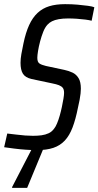

<svg xmlns="http://www.w3.org/2000/svg" viewBox="-27 -716 475 926"><path d="M151 8Q126 8 97 6Q68 4 41 0.5Q14 -3 -7 -6L8 -72Q28 -70 50.5 -67Q73 -64 94.5 -62.5Q116 -61 132 -61Q154 -61 173 -63.5Q192 -66 208 -73.5Q224 -81 235 -97Q241 -104 248 -120.5Q255 -137 261 -158Q267 -179 271.5 -200.5Q276 -222 279 -240Q282 -258 282 -268Q282 -284 276 -292Q270 -300 257.5 -305Q245 -310 224 -314L125 -335Q95 -342 83.5 -360.5Q72 -379 72 -413Q72 -432 76 -455Q80 -478 86 -506Q97 -559 113.5 -595Q130 -631 154 -653.5Q178 -676 210.5 -686Q243 -696 287 -696Q319 -696 347 -693.5Q375 -691 397 -688Q419 -685 428 -681L415 -616Q404 -619 385 -621.5Q366 -624 344 -625.5Q322 -627 301 -627Q276 -627 256.5 -623.5Q237 -620 224 -613.5Q211 -607 202 -597Q190 -584 181.5 -562.5Q173 -541 166.5 -516.5Q160 -492 156.5 -470.5Q153 -449 153 -437Q153 -417 163 -410Q173 -403 194 -398L283 -379Q306 -374 323.5 -365.5Q341 -357 352 -339Q363 -321 363 -288Q363 -278 361.5 -264.5Q360 -251 357 -234.5Q354 -218 349 -197Q338 -141 323 -101.5Q308 -62 285.5 -38Q263 -14 230.5 -3Q198 8 151 8ZM31 190 32 185 137 -18H190L188 -13L104 190Z"/></svg>

Font: Saira Condensed
Style: Italic
Weight: 400
Width: 3
Italic angle: -12°
Designer: Hector Gatti with collaboration of the Omnibus-Type team
Foundry: Omnibus-Type
Version: Version 1.100